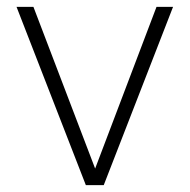

<svg xmlns="http://www.w3.org/2000/svg" viewBox="-20 -537 551 557"><path d="M229 0 28 -517H77L256 -48L434 -517H482L281 0Z"/></svg>

Font: DM Sans 11pt ExtraLight
Style: Regular
Weight: 250
Version: Version 4.004;gftools[0.9.30]